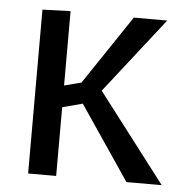

<svg xmlns="http://www.w3.org/2000/svg" viewBox="-44 -565 578 607"><g transform="rotate(5 245.5 -261.5)"><path d="M67 -520 156 -523V-287L210 -301L357 -520H463L276 -281L491 0H379L220 -235L156 -218V0H67Z"/></g></svg>

Font: Murecho
Style: Regular
Weight: 400
Designer: Neil Summerour
Foundry: Positype
Version: Version 1.010; ttfautohint (v1.8.3)